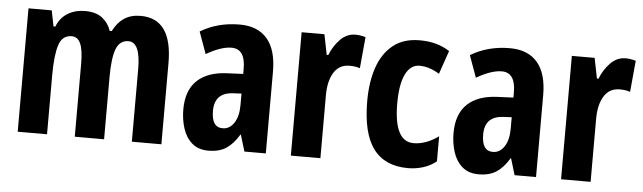

<svg xmlns="http://www.w3.org/2000/svg" viewBox="-41 -698 2838 848"><g transform="rotate(5 1378.0 -273.5)"><path d="M553 -557Q693 -557 693 -360V0H562V-322Q562 -441 509 -441Q470 -441 454.5 -400.5Q439 -360 439 -276V0H309V-323Q309 -384 296.5 -412.5Q284 -441 257 -441Q215 -441 200.5 -395.5Q186 -350 186 -261V0H56V-547H159L173 -477H181Q196 -516 229 -536.5Q262 -557 307 -557Q355 -557 383 -535Q411 -513 422 -479H431Q450 -517 479.5 -537Q509 -557 553 -557Z M992 -557Q1072 -557 1114 -508Q1156 -459 1156 -363V0H1061L1039 -73H1037Q1012 -31 981 -10.5Q950 10 902 10Q857 10 829 -14.5Q801 -39 788.5 -78.5Q776 -118 776 -162Q776 -247 823 -291Q870 -335 958 -338L1026 -341V-364Q1026 -452 965 -452Q919 -452 853 -414L818 -511Q894 -557 992 -557ZM989 -252Q907 -248 907 -167Q907 -94 956 -94Q987 -94 1006.5 -123.5Q1026 -153 1026 -203V-254Z M1505 -557Q1515 -557 1525.5 -555.5Q1536 -554 1550 -550L1537 -411Q1519 -418 1491 -418Q1445 -418 1421.5 -380Q1398 -342 1398 -279V0H1267V-547H1368L1386 -457H1393Q1408 -496 1437 -526.5Q1466 -557 1505 -557Z M1787 10Q1684 10 1633 -58.5Q1582 -127 1582 -270Q1582 -354 1604 -418.5Q1626 -483 1672 -520Q1718 -557 1790 -557Q1830 -557 1862.5 -548Q1895 -539 1923 -521L1887 -417Q1842 -445 1799 -445Q1759 -445 1737 -400.5Q1715 -356 1715 -271Q1715 -102 1802 -102Q1856 -102 1912 -142V-31Q1886 -10 1853.5 0Q1821 10 1787 10Z M2190 -557Q2270 -557 2312 -508Q2354 -459 2354 -363V0H2259L2237 -73H2235Q2210 -31 2179 -10.5Q2148 10 2100 10Q2055 10 2027 -14.5Q1999 -39 1986.5 -78.5Q1974 -118 1974 -162Q1974 -247 2021 -291Q2068 -335 2156 -338L2224 -341V-364Q2224 -452 2163 -452Q2117 -452 2051 -414L2016 -511Q2092 -557 2190 -557ZM2187 -252Q2105 -248 2105 -167Q2105 -94 2154 -94Q2185 -94 2204.5 -123.5Q2224 -153 2224 -203V-254Z M2703 -557Q2713 -557 2723.5 -555.5Q2734 -554 2748 -550L2735 -411Q2717 -418 2689 -418Q2643 -418 2619.5 -380Q2596 -342 2596 -279V0H2465V-547H2566L2584 -457H2591Q2606 -496 2635 -526.5Q2664 -557 2703 -557Z"/></g></svg>

Font: Noto Sans Lao ExtraCondensed
Style: Bold
Weight: 700
Width: 2
Designer: Monotype Design Team
Foundry: Monotype Imaging Inc.
Version: Version 2.003; ttfautohint (v1.8.4.7-5d5b)